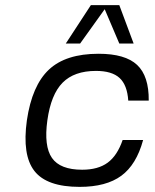

<svg xmlns="http://www.w3.org/2000/svg" viewBox="-20 -720 605 750"><path d="M459 -173H539Q513 -77 454 -33.5Q395 10 291 10Q163 10 114.5 -52Q66 -114 85 -250Q105 -386 171 -448Q237 -510 365 -510Q469 -510 515.5 -466.5Q562 -423 561 -327H481Q477 -388 447 -415.5Q417 -443 355 -443Q270 -443 224.5 -397Q179 -351 165 -250Q151 -149 183 -103Q215 -57 301 -57Q363 -57 400.5 -84.5Q438 -112 459 -173ZM293 -550H237L335 -700H446L502 -550H446L389 -684Z"/></svg>

Font: Fivo Sans Modern
Style: Italic
Weight: 400
Designer: Alexander Slobzheninov
Foundry: Alexander Slobzheninov
Version: 1.0